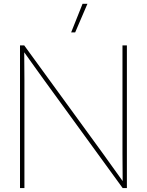

<svg xmlns="http://www.w3.org/2000/svg" viewBox="-20 -959 749 979"><path d="M82 0H104.5V-551.3L103.5 -692.4C137.7 -645 170.4 -598.1 204.6 -551.3L605.5 0H627V-727.5H604.5V-175.3L605.5 -35.6L505.4 -175.3L103.5 -727.5H82ZM342.8 -793.9H363.3L425.8 -939.5H400.9Z"/></svg>

Font: Raveo Display Display Thin
Style: Regular
Weight: 100
Designer: Jakub Foglar, Rasmus Andersson (Inter)
Foundry: Jakubfoglar.com
Version: Version 1.100;Glyphs 3.2.3 (3260)